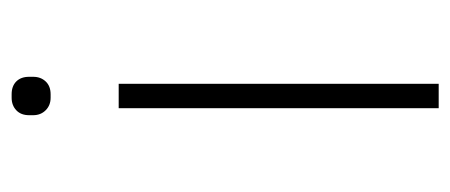

<svg xmlns="http://www.w3.org/2000/svg" viewBox="-242 -532 774 330"><g transform="rotate(-90 145.0 -367.0)"><path d="M124 -550H166V0H124ZM112 -697V-704Q112 -718 120.5 -726Q129 -734 142 -734H148Q162 -734 170 -726Q178 -718 178 -704V-697Q178 -684 170 -675.5Q162 -667 148 -667H142Q129 -667 120.5 -675.5Q112 -684 112 -697Z"/></g></svg>

Font: Krub ExtraLight
Style: Regular
Weight: 275
Designer: Ekaluck Peanpanawate
Foundry: Cadson Demak Co.,Ltd.
Version: Version 1.000; ttfautohint (v1.6)